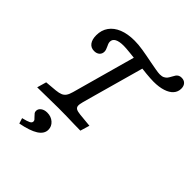

<svg xmlns="http://www.w3.org/2000/svg" viewBox="-233 -751 1097 1097"><g transform="rotate(45 315.5 -202.5)"><path d="M70.8 -449.1Q70.8 -490.4 92.2 -520.4Q113.6 -550.4 153.3 -566.4Q192.9 -582.3 248 -582.3Q279.1 -582.3 316.3 -576.3Q353.4 -570.3 403.7 -560.1Q429.5 -555 452.2 -551.2Q474.8 -547.4 486.4 -547.4Q503.2 -547.4 514 -553.1Q524.8 -558.8 530.8 -566.7Q536.9 -574.5 544.1 -588.4Q549.9 -600 554.8 -606.7Q559.7 -613.4 567.5 -618Q575.3 -622.6 587.6 -622.6Q607.9 -622.6 619.3 -610.4Q630.7 -598.1 630.7 -577Q630.7 -550.9 613.9 -532Q597.2 -513.1 565.5 -502.9Q533.8 -492.6 490.1 -492.6Q467.4 -492.6 429.8 -496.2Q392.1 -499.9 347.4 -506.2Q311.1 -510.3 276.7 -513.9Q242.4 -517.6 225.1 -517.6Q188.9 -517.6 170.4 -507.6Q151.9 -497.6 151.9 -477.7Q151.9 -470.4 154.8 -462.3Q157.6 -454.2 161.7 -446.9Q165 -439.5 167.9 -431.7Q170.8 -423.9 170.8 -415.8Q170.8 -398 158.6 -387.1Q146.4 -376.3 126.1 -376.3Q99.8 -376.3 85.3 -395.5Q70.8 -414.8 70.8 -449.1ZM321.4 -538.1 399.4 -526.3 308.8 -201.6H228ZM42.8 0 59 -56.5 130.9 -62.8Q155 -65.3 169 -71.3Q182.9 -77.2 191.7 -89.7Q200.5 -102.2 207 -125.8L228 -201.6H308.8L287.8 -125.8Q281.3 -102.2 282.4 -90.1Q283.5 -78 293.5 -72Q303.5 -66 326.7 -63.6L409.1 -55.7L392.3 0.7Q366.5 0.7 340 -0.1Q279.4 -2.4 208.2 -2.4H212.7H212.3Q169.4 -2.4 42.8 0ZM166 153.2Q166 146.8 162.4 142Q158.8 137.2 150.8 129.8Q141.2 120.3 137.1 114.6Q133 108.9 133 99.9Q133 83.5 147.9 72.4Q162.8 61.3 186.1 61.3Q217.4 61.3 238.6 80.1Q259.8 99 259.8 126.5Q259.8 159.1 224.5 181.9Q189.1 204.7 116.8 218.5L106.4 185.5Q140.2 177.4 153.1 170.6Q166 163.7 166 153.2Z"/></g></svg>

Font: Playfair Micro SmCond SmLight
Style: Italic
Weight: 360
Width: 4
Italic angle: -15.6°
Designer: Claus Eggers Sørensen
Foundry: Claus Eggers Sørensen
Version: Version 2.203;Glyphs 3.3 (3326)